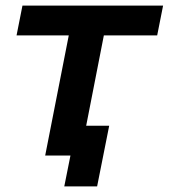

<svg xmlns="http://www.w3.org/2000/svg" viewBox="-20 -554 601 684"><path d="M141 0 225 -428H39L60 -534H561L540 -428H350L287 -106H369L326 110H209L231 0Z"/></svg>

Font: Montserrat SemiBold
Style: Italic
Weight: 600
Italic angle: -11.3°
Designer: Julieta Ulanovsky
Foundry: Julieta Ulanovsky
Version: Version 9.000; ttfautohint (v1.8.4.7-5d5b)